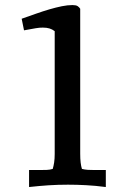

<svg xmlns="http://www.w3.org/2000/svg" viewBox="-20 -732 521 761"><path d="M297.9 -123Q297.9 -102.5 299.6 -88.1Q301.3 -73.7 304.7 -62.5Q315.9 -59.6 328.4 -58.8Q340.8 -58.1 355 -58.1H399.4V9.3Q357.9 3.9 321.3 2Q284.7 0 249.5 0Q210 0 172.4 2.4Q134.8 4.9 95.2 9.3V-58.1H138.7Q152.8 -58.1 165.5 -58.6Q178.2 -59.1 189 -62.5Q192.4 -73.7 194.6 -88.1Q196.8 -102.5 196.8 -121.6V-608.4Q187.5 -615.7 176.5 -619.1Q165.5 -622.6 149.9 -622.6Q143.6 -622.6 136.5 -622.1Q129.4 -621.6 121.6 -620.1L75.2 -611.8L65.9 -657.7Q94.7 -668 122.6 -677.7Q150.4 -687.5 176.3 -695.1Q202.1 -702.6 225.1 -707.3Q248 -711.9 267.1 -711.9Q281.2 -711.9 287.6 -707.8Q293.9 -703.6 297.9 -697.3Z"/></svg>

Font: Tienne
Style: Regular
Weight: 400
Designer: vernon adams
Foundry: vernon adams
Version: Version 1.001